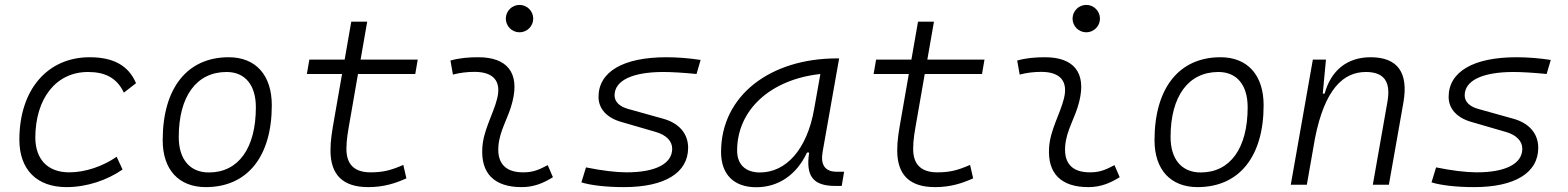

<svg xmlns="http://www.w3.org/2000/svg" viewBox="-20 -764 6485 794"><path d="M266.1 -51.3C178.2 -51.3 127 -104 126 -194.3C126.5 -358.4 212.9 -466.3 343.8 -466.3C415 -466.3 463.4 -441.9 492.2 -380.9L542.5 -419.9C512.2 -492.2 449.7 -527.3 351.1 -527.3C175.3 -527.3 60.1 -392.1 60.1 -186.5C60.1 -63 131.8 9.8 254.9 9.8C339.4 9.8 423.3 -19 486.8 -63L462.4 -115.7C405.8 -76.7 334 -51.3 266.1 -51.3Z M831.1 9.8C1002.4 9.8 1104 -115.7 1104 -328.6C1104 -453.6 1037.6 -527.3 925.8 -527.3C754.4 -527.3 652.8 -399.9 652.8 -184.1C652.8 -62.5 719.2 9.8 831.1 9.8ZM843.8 -50.8C765.1 -50.8 719.2 -105.5 719.2 -197.3C719.2 -366.2 793 -466.3 917 -466.3C993.7 -466.3 1038.1 -412.1 1038.1 -320.3C1038.1 -150.9 965.8 -50.8 843.8 -50.8Z M1502.9 9.8C1567.9 9.8 1615.7 -6.3 1660.6 -26.4L1647.9 -82C1595.2 -59.1 1563 -51.3 1512.2 -51.3C1446.3 -51.3 1412.6 -83.5 1412.6 -147.9C1412.6 -188 1418.5 -217.3 1430.7 -287.1L1460.4 -458H1697.3L1707.5 -517.6H1471.2L1498.5 -674.3H1432.6L1405.3 -517.6H1259.3L1249 -458H1394.5L1364.7 -287.1C1352.1 -215.8 1346.7 -184.1 1346.7 -141.6C1346.7 -40.5 1398.4 9.8 1502.9 9.8Z M2245.1 -81.1C2205.1 -59.6 2181.2 -51.3 2143.1 -51.3C2071.8 -51.3 2036.1 -87.4 2041 -157.7C2045.4 -225.6 2083 -275.4 2099.6 -345.2C2128.9 -463.9 2076.7 -527.3 1958 -527.3C1919.4 -527.3 1880.9 -524.4 1842.8 -513.7L1853 -455.6C1882.8 -463.4 1912.6 -466.8 1942.4 -466.8C2020.5 -466.8 2054.7 -428.2 2035.6 -355C2020.5 -293.9 1979 -226.1 1974.6 -153.3C1967.8 -46.4 2024.4 9.8 2137.2 9.8C2190.4 9.8 2229.5 -8.3 2266.6 -31.2ZM2128.4 -630.4C2159.7 -630.4 2185.1 -655.8 2185.1 -687C2185.1 -718.3 2159.7 -743.7 2128.4 -743.7C2097.2 -743.7 2071.8 -718.3 2071.8 -687C2071.8 -655.8 2097.2 -630.4 2128.4 -630.4Z M2560.5 9.8C2729 9.8 2825.7 -49.3 2825.7 -152.8C2825.7 -211.4 2788.1 -255.4 2721.2 -273.4L2577.6 -313.5C2542 -323.2 2521.5 -343.3 2521.5 -369.6C2521.5 -431.2 2595.2 -466.3 2723.6 -466.3C2756.3 -466.3 2806.2 -463.4 2860.4 -458L2877.4 -516.1C2831.1 -523.4 2779.8 -527.3 2735.8 -527.3C2557.1 -527.3 2455.1 -467.3 2455.1 -363.3C2455.1 -314.9 2488.8 -277.3 2547.4 -260.3L2691.9 -218.3C2734.9 -206.1 2759.8 -180.7 2759.8 -148.9C2759.8 -86.9 2690.9 -51.3 2571.3 -51.3C2528.3 -51.3 2467.3 -58.6 2403.3 -71.8L2384.3 -9.8C2423.3 2.4 2487.8 9.8 2560.5 9.8Z M3107.4 10.3C3199.2 10.3 3274.4 -41 3317.4 -133.3H3326.2C3311.5 -36.1 3341.8 4.9 3434.1 4.9H3460.9L3470.7 -53.7H3441.4C3391.6 -53.7 3372.6 -82 3381.8 -135.7L3450.2 -522.5H3440.9C3167 -522.5 2961.9 -370.1 2961.9 -135.3C2961.9 -43 3014.6 10.3 3107.4 10.3ZM3122.6 -50.8C3063.5 -50.8 3028.3 -83.5 3028.3 -141.1C3028.3 -309.6 3166 -435.5 3372.6 -458L3346.7 -312.5C3317.4 -145.5 3230.5 -50.8 3122.6 -50.8Z M3846.7 9.8C3911.6 9.8 3959.5 -6.3 4004.4 -26.4L3991.7 -82C3939 -59.1 3906.7 -51.3 3856 -51.3C3790 -51.3 3756.3 -83.5 3756.3 -147.9C3756.3 -188 3762.2 -217.3 3774.4 -287.1L3804.2 -458H4041L4051.3 -517.6H3814.9L3842.3 -674.3H3776.4L3749 -517.6H3603L3592.8 -458H3738.3L3708.5 -287.1C3695.8 -215.8 3690.4 -184.1 3690.4 -141.6C3690.4 -40.5 3742.2 9.8 3846.7 9.8Z M4588.9 -81.1C4548.8 -59.6 4524.9 -51.3 4486.8 -51.3C4415.5 -51.3 4379.9 -87.4 4384.8 -157.7C4389.2 -225.6 4426.8 -275.4 4443.4 -345.2C4472.7 -463.9 4420.4 -527.3 4301.8 -527.3C4263.2 -527.3 4224.6 -524.4 4186.5 -513.7L4196.8 -455.6C4226.6 -463.4 4256.3 -466.8 4286.1 -466.8C4364.3 -466.8 4398.4 -428.2 4379.4 -355C4364.3 -293.9 4322.8 -226.1 4318.4 -153.3C4311.5 -46.4 4368.2 9.8 4481 9.8C4534.2 9.8 4573.2 -8.3 4610.4 -31.2ZM4472.2 -630.4C4503.4 -630.4 4528.8 -655.8 4528.8 -687C4528.8 -718.3 4503.4 -743.7 4472.2 -743.7C4440.9 -743.7 4415.5 -718.3 4415.5 -687C4415.5 -655.8 4440.9 -630.4 4472.2 -630.4Z M4932.6 9.8C5104 9.8 5205.6 -115.7 5205.6 -328.6C5205.6 -453.6 5139.2 -527.3 5027.3 -527.3C4856 -527.3 4754.4 -399.9 4754.4 -184.1C4754.4 -62.5 4820.8 9.8 4932.6 9.8ZM4945.3 -50.8C4866.7 -50.8 4820.8 -105.5 4820.8 -197.3C4820.8 -366.2 4894.5 -466.3 5018.6 -466.3C5095.2 -466.3 5139.6 -412.1 5139.6 -320.3C5139.6 -150.9 5067.4 -50.8 4945.3 -50.8Z M5317.9 0H5384.3L5418 -191.9C5458.5 -396.5 5535.6 -466.3 5628.4 -466.3C5704.6 -466.3 5731.9 -425.3 5717.8 -344.2L5657.2 0H5723.6L5783.7 -340.3C5805.2 -463.4 5760.3 -527.3 5647.9 -527.3C5551.3 -527.3 5483.9 -472.7 5458 -377H5450.2L5463.4 -517.6H5409.2Z M6076.2 9.8C6244.6 9.8 6341.3 -49.3 6341.3 -152.8C6341.3 -211.4 6303.7 -255.4 6236.8 -273.4L6093.3 -313.5C6057.6 -323.2 6037.1 -343.3 6037.1 -369.6C6037.1 -431.2 6110.8 -466.3 6239.3 -466.3C6272 -466.3 6321.8 -463.4 6376 -458L6393.1 -516.1C6346.7 -523.4 6295.4 -527.3 6251.5 -527.3C6072.8 -527.3 5970.7 -467.3 5970.7 -363.3C5970.7 -314.9 6004.4 -277.3 6063 -260.3L6207.5 -218.3C6250.5 -206.1 6275.4 -180.7 6275.4 -148.9C6275.4 -86.9 6206.5 -51.3 6086.9 -51.3C6043.9 -51.3 5982.9 -58.6 5918.9 -71.8L5899.9 -9.8C5939 2.4 6003.4 9.8 6076.2 9.8Z"/></svg>

Font: Cascadia Mono PL Light
Style: Italic
Weight: 300
Italic angle: -10°
Monospace: yes
Designer: Aaron Bell
Foundry: Saja Typeworks
Version: Version 2404.023